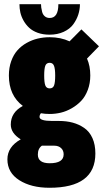

<svg xmlns="http://www.w3.org/2000/svg" viewBox="-20 -688 490 908"><path d="M358 -668Q358 -643 350.2 -619Q342.5 -595 326.5 -573Q310.5 -551 281.2 -537.5Q252 -524 214 -524Q183 -524 158.2 -533Q133.5 -542 117.8 -556.8Q102 -571.5 91.2 -590.8Q80.5 -610 76.2 -629.2Q72 -648.5 72 -668H174Q174 -660.5 175 -652.8Q176 -645 179.2 -632Q182.5 -619 191.8 -611Q201 -603 215 -603Q256 -603 256 -668ZM215 -149Q192.5 -149 173.5 -152.5Q167 -144.5 167 -135Q167 -116 227 -116H259Q294.5 -116 324 -108Q353.5 -100 378.2 -83Q403 -66 417 -35.2Q431 -4.5 431 38Q431 200 214 200Q127.5 200 71.2 164.2Q15 128.5 15 65.5Q15 6.5 78 -29Q31 -58 31 -99Q31 -156.5 88 -187Q22 -236.5 22 -331Q22 -368 33 -398.8Q44 -429.5 62.5 -450.2Q81 -471 106 -485Q131 -499 158.2 -505.5Q185.5 -512 215 -512Q267 -512 309 -492.5L365 -549L448 -469L391.5 -411Q407 -376 407 -331Q407 -294 395.2 -262.8Q383.5 -231.5 364 -211Q344.5 -190.5 319.2 -176Q294 -161.5 267.8 -155.2Q241.5 -149 215 -149ZM241 -331Q241 -362 235.5 -376.5Q230 -391 215 -391Q199.5 -391 194.2 -377Q189 -363 189 -331Q189 -298.5 194.2 -284.2Q199.5 -270 215 -270Q230.5 -270 235.8 -284.2Q241 -298.5 241 -331ZM159 43Q159 84 215 84Q281 84 281 42Q281 23.5 268.8 12.2Q256.5 1 237 1H178Q159 14.5 159 43Z"/></svg>

Font: League Mono Condensed ExtraBold
Style: Regular
Weight: 800
Width: 1
Designer: Tyler Finck
Foundry: The League of Moveable Type / Tyler Finck
Version: Version 2.210